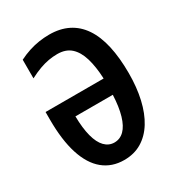

<svg xmlns="http://www.w3.org/2000/svg" viewBox="-174 -840 896 965"><g transform="rotate(-30 273.5 -357.5)"><path d="M240 -620Q215 -620 189.5 -615.5Q164 -611 136.5 -601Q109 -591 76 -574V-682Q106 -697 135.5 -706.5Q165 -716 194.5 -720.5Q224 -725 254 -725Q316 -725 363 -701.5Q410 -678 441.5 -631.5Q473 -585 488.5 -516Q504 -447 504 -357Q504 -275 488.5 -207.5Q473 -140 443 -91.5Q413 -43 369 -16.5Q325 10 267 10Q196 10 146 -31Q96 -72 70 -153Q44 -234 44 -354V-397H381Q378 -467 363 -517Q348 -567 318.5 -593.5Q289 -620 240 -620ZM268 -91Q301 -91 325 -115Q349 -139 363 -186.5Q377 -234 380 -303H163Q164 -234 176.5 -186.5Q189 -139 212.5 -115Q236 -91 268 -91Z"/></g></svg>

Font: Noto Sans Display ExtraCondensed SemiBold
Style: Regular
Weight: 600
Width: 2
Designer: Monotype Design Team
Foundry: Monotype Imaging Inc.
Version: Version 2.003